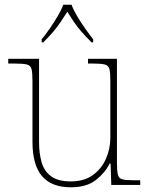

<svg xmlns="http://www.w3.org/2000/svg" viewBox="-20 -786 637 816"><path d="M281 10Q199 10 158.5 -37.5Q118 -85 118 -184V-442Q118 -477 114 -492.5Q110 -508 94 -512Q78 -516 41 -516H15V-536H146V-181Q146 -134 157 -96Q168 -58 197.5 -36.5Q227 -15 281 -15Q337 -15 374 -41.5Q411 -68 430 -110.5Q449 -153 449 -202V-442Q449 -477 445 -492.5Q441 -508 425 -512Q409 -516 372 -516H354V-536H477V-94Q477 -60 481 -44Q485 -28 499.5 -24Q514 -20 544 -20H576V0H453L450 -91H446Q427 -52 387.5 -21Q348 10 281 10ZM157 -619Q173 -638 191 -664Q209 -690 225 -717Q241 -744 249 -766H284Q292 -744 308 -717Q324 -690 342.5 -664Q361 -638 376 -619V-606H369Q344 -631 326.5 -651Q309 -671 295 -691.5Q281 -712 266 -736Q251 -712 237 -691.5Q223 -671 206 -651Q189 -631 164 -606H157Z"/></svg>

Font: Noto Serif Khmer Thin
Style: Regular
Weight: 250
Version: Version 2.003